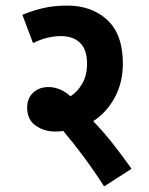

<svg xmlns="http://www.w3.org/2000/svg" viewBox="-20 -652 533 686"><path d="M450 -49 352 14Q316 -42 278.5 -92.5Q241 -143 206 -184Q192 -182 177 -182Q137 -182 107 -203.5Q77 -225 77 -268Q77 -301 98.5 -321Q120 -341 154 -341Q171 -341 190.5 -334Q210 -327 232 -308Q257 -324 274 -353.5Q291 -383 291 -424Q291 -475 266 -499Q241 -523 198 -523Q172 -523 147 -516.5Q122 -510 98 -498L60 -599Q96 -614 134 -623Q172 -632 221 -632Q308 -632 363.5 -580.5Q419 -529 419 -425Q419 -358 390.5 -304.5Q362 -251 313 -219Q349 -182 384 -137.5Q419 -93 450 -49Z"/></svg>

Font: Noto Sans Condensed
Style: Bold Italic
Weight: 700
Width: 3
Italic angle: -12°
Designer: Monotype Design Team
Foundry: Monotype Imaging Inc.
Version: Version 2.013; ttfautohint (v1.8.4.7-5d5b)